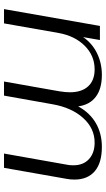

<svg xmlns="http://www.w3.org/2000/svg" viewBox="200 -740 540 981"><g transform="rotate(90 470.5 -250.0)"><path d="M113 -490H185L170 -404Q201 -450 252 -475Q303 -500 363 -500Q434 -500 475 -469Q516 -438 524 -379Q557 -439 610 -469.5Q663 -500 731 -500Q813 -500 855.5 -463.5Q898 -427 898 -360Q898 -338 894 -318L838 0H765L823 -327Q825 -337 825 -355Q825 -405 793.5 -434Q762 -463 709 -463Q636 -463 583 -404Q530 -345 513 -247L469 0H397L447 -283Q452 -315 452 -336Q452 -397 421.5 -430Q391 -463 335 -463Q265 -463 214.5 -412.5Q164 -362 149 -279L100 0H27Z"/></g></svg>

Font: Fahkwang Light
Style: Italic
Weight: 300
Italic angle: -10°
Version: Version 1.000; ttfautohint (v1.6)